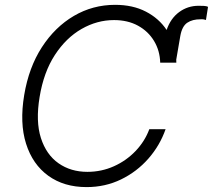

<svg xmlns="http://www.w3.org/2000/svg" viewBox="-20 -757 873 787"><path d="M702.8 -500H636.7Q635.3 -549.7 611.3 -589.3Q587.4 -628.9 545.5 -651.8Q503.6 -674.7 447.4 -674.7Q377.8 -674.7 314.3 -638.3Q250.7 -601.9 204.9 -531.6Q159.1 -461.3 142.4 -359.7Q125.7 -259.6 147.7 -191.2Q169.7 -122.9 220 -87.7Q270.2 -52.6 338.1 -52.6Q396 -52.6 446.9 -75.5Q497.9 -98.4 535.7 -138Q573.5 -177.6 592 -227.3H658.7Q635.3 -160.5 588.1 -106.7Q540.8 -52.9 476 -21.5Q411.2 9.9 334.9 9.9Q242.2 9.9 177.9 -36.6Q113.6 -83.1 86.8 -168Q60 -252.8 79.2 -367.5Q98 -480.5 151.6 -563.4Q205.3 -646.3 282.8 -691.8Q360.4 -737.2 451.7 -737.2Q524.5 -737.2 578.1 -709.3Q631.7 -681.5 663 -634.2Q679.3 -681.8 714.5 -707.6Q749.6 -733.3 794 -733.3Q804.3 -733.3 815.7 -732.8Q827.1 -732.2 832.7 -729L824.2 -675.1Q820.3 -676.5 815.3 -677.4Q810.4 -678.3 802.6 -677.9Q769.2 -678.3 747.7 -663.9Q726.2 -649.5 719.1 -609.7L702.4 -512.4Q702.8 -506.4 702.8 -500Z"/></svg>

Font: Inter Light  BETA
Style: Italic
Weight: 300
Italic angle: 9.39999°
Designer: Rasmus Andersson
Foundry: rsms
Version: Version 3.011;git-f93a4a705